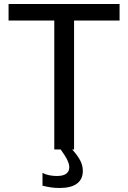

<svg xmlns="http://www.w3.org/2000/svg" viewBox="-20 -749 642 962"><path d="M351.1 0H341.8Q369.6 30.8 382.3 55.7Q395 80.6 395 107.4Q395 148.9 365.7 170.9Q336.4 192.9 277.8 192.9Q235.8 192.9 192.9 181.2V117.2Q208 125.5 227.3 129.2Q246.6 132.8 264.6 132.8Q296.9 132.8 312 121.3Q327.1 109.9 327.1 88.9Q327.1 73.7 317.6 53.5Q308.1 33.2 284.2 0H252V-646H22.9V-729H579.1V-646H351.1Z"/></svg>

Font: Hack
Style: Regular
Weight: 400
Monospace: yes
Designer: Christopher Simpkins
Foundry: Christopher Simpkins
Version: Version 2.019; ttfautohint (v1.4.1) -l 4 -r 80 -G 350 -x 0 -